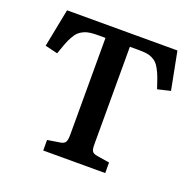

<svg xmlns="http://www.w3.org/2000/svg" viewBox="-123 -831 983 961"><g transform="rotate(20 368.5 -350.0)"><path d="M203.1 0V-56.2L270 -66.9Q290 -69.8 296.6 -81.5Q303.2 -93.3 303.2 -118.2V-636.2H267.1Q241.2 -636.2 223.1 -634Q205.1 -631.8 189.5 -624.8Q173.8 -617.7 163.1 -607.7Q152.3 -597.7 141.6 -578.9Q130.9 -560.1 122.3 -537.8Q113.8 -515.6 102.1 -481L35.2 -497.1L75.2 -700.2H663.1L702.1 -499L633.8 -482.9Q622.6 -517.6 614.7 -538.6Q606.9 -559.6 596.7 -578.9Q586.4 -598.1 576.9 -607.7Q567.4 -617.2 552.7 -624.5Q538.1 -631.8 521 -634Q503.9 -636.2 479 -636.2H433.1V-113.8Q433.1 -89.8 439.5 -80.1Q445.8 -70.3 466.8 -66.9L533.2 -56.2V0Z"/></g></svg>

Font: Literata Book SemiBold
Style: Regular
Weight: 600
Designer: Latin by Veronika Burian and Jose Scaglione. Greek by Irene Vlachou. Cyrillic by Vera Evstafieva
Foundry: TypeTogether
Version: Version 2.003;PS 002.003;hotconv 1.0.88;makeotf.lib2.5.64775